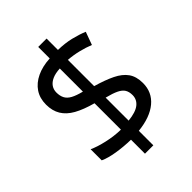

<svg xmlns="http://www.w3.org/2000/svg" viewBox="-233 -870 1039 1039"><g transform="rotate(-45 286.0 -350.5)"><path d="M253 -49Q198 -50 146 -58.5Q94 -67 62 -82V-167Q96 -151 149 -139Q202 -127 253 -126V-328Q187 -346 145 -369.5Q103 -393 82.5 -427Q62 -461 62 -508Q62 -557 85.5 -592Q109 -627 152 -647.5Q195 -668 253 -671V-759H317V-672Q370 -671 413.5 -660.5Q457 -650 493 -635L466 -561Q434 -574 395.5 -583.5Q357 -593 317 -596V-395Q383 -376 427 -354.5Q471 -333 493.5 -301.5Q516 -270 516 -220Q516 -150 464 -106.5Q412 -63 317 -53V58H253ZM317 -131Q376 -137 403 -158.5Q430 -180 430 -214Q430 -239 420 -255.5Q410 -272 385.5 -284Q361 -296 317 -307ZM253 -594Q217 -592 194 -581.5Q171 -571 159.5 -554Q148 -537 148 -515Q148 -489 157.5 -470.5Q167 -452 190 -439.5Q213 -427 253 -417Z"/></g></svg>

Font: ltamil05
Style: Book
Weight: 400
Designer: Jelle Bosma - Monotype Design Team
Foundry: Monotype Imaging Inc.
Version: Version 2.003